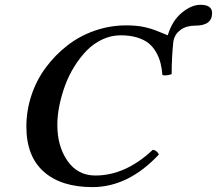

<svg xmlns="http://www.w3.org/2000/svg" viewBox="-20 -763 896 793"><path d="M361.8 9.8Q232.4 9.8 160.6 -54Q88.9 -117.7 88.9 -240.2Q88.9 -305.7 109.6 -368.7Q130.4 -431.6 168.7 -483.4Q207 -535.2 257.6 -574.7Q308.1 -614.3 371.1 -636.2Q434.1 -658.2 501 -658.2Q543.5 -658.2 574.5 -651.6Q605.5 -645 636.2 -632.1Q667 -619.1 672.9 -617.2Q690.9 -677.2 730.7 -710.2Q770.5 -743.2 808.1 -743.2Q856 -743.2 856 -709Q856 -657.2 787.1 -657.2Q750 -657.2 726.3 -640.1Q702.6 -623 696.8 -595.2L695.8 -589.8Q689 -525.4 689 -457Q681.6 -453.6 669.4 -452.1Q657.2 -450.7 650.9 -453.1Q648.4 -481 642.8 -503.2Q637.2 -525.4 624.8 -547.4Q612.3 -569.3 594 -584.2Q575.7 -599.1 546.1 -608.2Q516.6 -617.2 478 -617.2Q439 -617.2 402.6 -600.1Q366.2 -583 338.1 -554.2Q310.1 -525.4 286.9 -488Q263.7 -450.7 248.5 -409.2Q233.4 -367.7 225.1 -326.2Q216.8 -284.7 216.8 -247.1Q216.8 -158.7 258.8 -98.4Q300.8 -38.1 374 -38.1Q498 -38.1 610.8 -144Q618.7 -144 626.2 -137.9Q633.8 -131.8 636.2 -125Q510.3 9.8 361.8 9.8Z"/></svg>

Font: Common Serif SemiBold
Style: Italic
Weight: 600
Italic angle: -12°
Designer: Philipp H. Poll, Khaled Hosny
Foundry: Stefan Peev, Context Ltd.
Version: Version 1.026